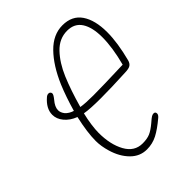

<svg xmlns="http://www.w3.org/2000/svg" viewBox="-268 -1123 1286 1286"><g transform="rotate(-45 375.0 -479.5)"><path d="M731 -729Q731 -629 696 -495Q690 -474 675.5 -464Q661 -454 625 -453Q488 -446 389 -446Q284 -446 236 -455Q225 -411 219 -367Q213 -323 213 -293Q213 -182 254 -108Q295 -34 372 -34Q415 -34 443 -46Q471 -58 509 -90Q535 -113 545.5 -119Q556 -125 565 -125Q582 -125 582 -107Q582 -95 567 -82Q508 -32 462.5 -8.5Q417 15 364 15Q298 15 249.5 -34Q201 -83 178 -161Q161 -218 161 -268Q161 -348 188 -468Q138 -487 108 -523Q79 -558 79 -598Q79 -657 139 -708Q150 -717 162 -717Q171 -717 176 -711Q181 -706 181 -698Q181 -687 160 -661Q128 -624 128 -592Q128 -570 145 -548Q165 -525 200 -514Q229 -616 264 -700Q318 -826 390.5 -900Q463 -974 551 -974Q642 -974 686.5 -908.5Q731 -843 731 -729ZM684 -729Q684 -822 650.5 -874Q617 -926 548 -926Q473 -926 417 -867.5Q361 -809 322.5 -718Q284 -627 249 -502Q290 -495 366 -495Q453 -495 650 -502Q684 -630 684 -729Z"/></g></svg>

Font: Bad Script
Style: Regular
Weight: 400
Italic angle: -10°
Designer: Roman Shchyukin (Gaslight Type Foundry), Cyreal (Charset Expansion)
Foundry: Gaslight
Version: Version 2.000